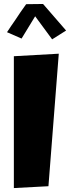

<svg xmlns="http://www.w3.org/2000/svg" viewBox="-20 -954 351 960"><path d="M222.2 -22.9 273.9 -685.5 49.3 -672.9V-13.7ZM87.9 -761.2 155.8 -872.6 240.7 -757.3 310.5 -801.3 195.3 -934.1 110.8 -933.1C91.8 -907.2 73.7 -880.4 55.7 -853C42 -833.5 28.3 -813.5 15.1 -793Z"/></svg>

Font: Luckiest Guy
Style: Regular
Weight: 400
Designer: Astigmatic (AOETI)
Foundry: Astigmatic (AOETI)
Version: Version 1.001